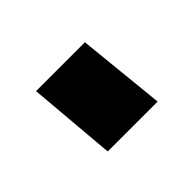

<svg xmlns="http://www.w3.org/2000/svg" viewBox="-49 -326 247 247"><g transform="rotate(-45 75.0 -202.0)"><path d="M24.9 -261.7H113.8L126 -141.6H35.2Z"/></g></svg>

Font: Gasq
Style: Regular
Weight: 400
Designer: Husham Jawad
Version: Version 1.00;December 29, 2020;FontCreator 13.0.0.2683 32-bi